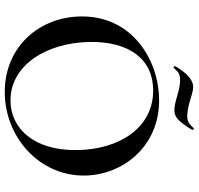

<svg xmlns="http://www.w3.org/2000/svg" viewBox="-34 -788 834 806"><g transform="rotate(90 383.0 -385.0)"><path d="M467 -754C422 -754 374 -779 345 -779C307 -779 274 -732 258 -704C256 -701 263 -695 265 -697C280 -713 287 -724 316 -724C362 -724 404 -700 443 -700C470 -700 488 -714 525 -774C527 -778 520 -784 518 -781C502 -763 491 -754 467 -754ZM366 12C556 12 717 -133 717 -319C717 -480 598 -636 401 -636C239 -636 49 -529 49 -312C49 -136 174 12 366 12ZM401 -12C258 -12 160 -156 156 -344C154 -512 229 -611 360 -611C515 -611 606 -472 610 -296C614 -109 518 -12 401 -12Z"/></g></svg>

Font: Cormorant SC Semi
Style: Regular
Weight: 600
Designer: Christian Thalmann (Catharsis Fonts)
Version: Version 1.000;PS 001.000;hotconv 1.0.70;makeotf.lib2.5.58329